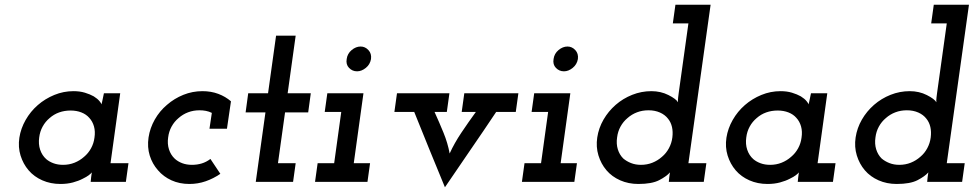

<svg xmlns="http://www.w3.org/2000/svg" viewBox="-20 -770 4128 813"><path d="M62 -187Q56 -147 67 -111.5Q78 -76 101 -49Q124 -22 159 -6.5Q194 9 236 9Q265 9 289 2.5Q313 -4 330 -13Q347 -21 357 -29Q367 -37 369 -40Q368 -35 367.5 -31Q367 -27 366 -20L364 0H513L524 -79H448L489 -375H420Q418 -363 415 -351Q412 -339 410 -328Q410 -331 401.5 -341.5Q393 -352 377 -362Q361 -371 339.5 -377.5Q318 -384 291 -384Q249 -384 210 -368Q171 -352 140 -325Q109 -298 88.5 -262Q68 -226 62 -187ZM146 -188Q149 -213 160.5 -234Q172 -255 190 -270Q208 -286 230.5 -294Q253 -302 279 -302Q304 -302 324.5 -294Q345 -286 358 -271Q372 -256 378 -234.5Q384 -213 380 -187Q377 -163 365.5 -142Q354 -121 336 -106Q318 -90 295.5 -81Q273 -72 247 -72Q225 -72 207 -78.5Q189 -85 176 -96Q158 -112 150 -136Q142 -160 146 -188Z M913 -34 871 -97Q854 -84 834.5 -78Q815 -72 793 -72Q770 -72 751.5 -79Q733 -86 720 -98Q703 -114 695.5 -137.5Q688 -161 692 -188Q695 -213 706.5 -234Q718 -255 736 -270Q754 -286 776.5 -294.5Q799 -303 825 -303Q839 -303 852 -300.5Q865 -298 877 -292L867 -225H941L958 -341Q935 -361 904.5 -372.5Q874 -384 837 -384Q795 -384 756.5 -368.5Q718 -353 687 -326Q656 -300 635.5 -264Q615 -228 609 -188Q603 -147 614 -111.5Q625 -76 649 -49Q672 -22 706 -6.5Q740 9 782 9Q818 9 851 -2.5Q884 -14 913 -34Z M1149 -619 1115 -375H1031L1020 -294H1104L1063 0H1221L1232 -79H1157L1187 -294H1285L1296 -375H1198L1232 -619Z M1325 -79 1314 0H1536L1547 -79H1478L1519 -375H1366L1355 -296H1425L1395 -79ZM1448 -520Q1444 -497 1458 -482.5Q1472 -468 1492 -468Q1511 -468 1529 -482.5Q1547 -497 1551 -520Q1554 -543 1540 -558Q1526 -573 1507 -573Q1487 -573 1469 -558Q1451 -543 1448 -520Z M1661 -375 1650 -296H1734Q1766 -216 1798.5 -136.5Q1831 -57 1864 23Q1918 -57 1972.5 -136Q2027 -215 2081 -296H2164L2175 -375H1946L1935 -296H1995Q1963 -252 1933.5 -208Q1904 -164 1884 -120Q1876 -164 1858 -208Q1840 -252 1820 -296H1872L1883 -375Z M2201 -79 2190 0H2412L2423 -79H2354L2395 -375H2242L2231 -296H2301L2271 -79ZM2324 -520Q2320 -497 2334 -482.5Q2348 -468 2368 -468Q2387 -468 2405 -482.5Q2423 -497 2427 -520Q2430 -543 2416 -558Q2402 -573 2383 -573Q2363 -573 2345 -558Q2327 -543 2324 -520Z M2814 -20 2812 0H2960L2971 -79H2895L2989 -750H2840L2829 -671H2895L2854 -377Q2853 -369 2851.5 -357Q2850 -345 2851 -337Q2843 -351 2810.5 -367.5Q2778 -384 2738 -384Q2696 -384 2657 -368.5Q2618 -353 2587 -326Q2556 -299 2535.5 -263.5Q2515 -228 2509 -188Q2503 -148 2514 -112Q2525 -76 2548 -49Q2571 -22 2606 -6.5Q2641 9 2683 9Q2740 9 2771 -7Q2802 -23 2817 -40Q2816 -35 2815.5 -31Q2815 -27 2814 -20ZM2593 -188Q2596 -213 2607.5 -234Q2619 -255 2637 -270Q2655 -286 2677.5 -294.5Q2700 -303 2726 -303Q2753 -303 2774.5 -293.5Q2796 -284 2809 -267Q2821 -252 2825.5 -232Q2830 -212 2827 -188Q2824 -164 2812.5 -142.5Q2801 -121 2783 -106Q2765 -90 2742.5 -81Q2720 -72 2694 -72Q2671 -72 2652 -79.5Q2633 -87 2619 -99Q2603 -115 2596 -138Q2589 -161 2593 -188Z M3056 -187Q3050 -147 3061 -111.5Q3072 -76 3095 -49Q3118 -22 3153 -6.5Q3188 9 3230 9Q3259 9 3283 2.5Q3307 -4 3324 -13Q3341 -21 3351 -29Q3361 -37 3363 -40Q3362 -35 3361.5 -31Q3361 -27 3360 -20L3358 0H3507L3518 -79H3442L3483 -375H3414Q3412 -363 3409 -351Q3406 -339 3404 -328Q3404 -331 3395.5 -341.5Q3387 -352 3371 -362Q3355 -371 3333.5 -377.5Q3312 -384 3285 -384Q3243 -384 3204 -368Q3165 -352 3134 -325Q3103 -298 3082.5 -262Q3062 -226 3056 -187ZM3140 -188Q3143 -213 3154.5 -234Q3166 -255 3184 -270Q3202 -286 3224.5 -294Q3247 -302 3273 -302Q3298 -302 3318.5 -294Q3339 -286 3352 -271Q3366 -256 3372 -234.5Q3378 -213 3374 -187Q3371 -163 3359.5 -142Q3348 -121 3330 -106Q3312 -90 3289.5 -81Q3267 -72 3241 -72Q3219 -72 3201 -78.5Q3183 -85 3170 -96Q3152 -112 3144 -136Q3136 -160 3140 -188Z M3908 -20 3906 0H4054L4065 -79H3989L4083 -750H3934L3923 -671H3989L3948 -377Q3947 -369 3945.5 -357Q3944 -345 3945 -337Q3937 -351 3904.5 -367.5Q3872 -384 3832 -384Q3790 -384 3751 -368.5Q3712 -353 3681 -326Q3650 -299 3629.5 -263.5Q3609 -228 3603 -188Q3597 -148 3608 -112Q3619 -76 3642 -49Q3665 -22 3700 -6.5Q3735 9 3777 9Q3834 9 3865 -7Q3896 -23 3911 -40Q3910 -35 3909.5 -31Q3909 -27 3908 -20ZM3687 -188Q3690 -213 3701.5 -234Q3713 -255 3731 -270Q3749 -286 3771.5 -294.5Q3794 -303 3820 -303Q3847 -303 3868.5 -293.5Q3890 -284 3903 -267Q3915 -252 3919.5 -232Q3924 -212 3921 -188Q3918 -164 3906.5 -142.5Q3895 -121 3877 -106Q3859 -90 3836.5 -81Q3814 -72 3788 -72Q3765 -72 3746 -79.5Q3727 -87 3713 -99Q3697 -115 3690 -138Q3683 -161 3687 -188Z"/></svg>

Font: Josefin Slab Thin
Style: Bold Italic
Weight: 700
Italic angle: -12°
Version: Version 2.000